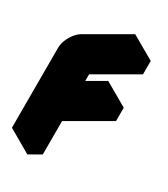

<svg xmlns="http://www.w3.org/2000/svg" viewBox="-286 -1085 1092 1245"><g transform="rotate(30 260.0 -462.5)"><path d="M130 -550Q130 -577 142 -606.5Q154 -636 174 -661.5Q194 -687 217 -700L520 -875V-775L217 -600V-250Q217 -277 229 -306.5Q241 -336 260.5 -361.5Q280 -387 303 -400L520 -525V-425L217 -250V0L130 50ZM520 -525 303 -400Q280 -387 260.5 -361.5Q241 -336 229 -306.5Q217 -277 217 -250L43 -350Q43 -377 55 -406.5Q67 -436 87 -461.5Q107 -487 130 -500L346 -625ZM520 -875 217 -700Q194 -687 174 -661.5Q154 -636 142 -606.5Q130 -577 130 -550V50L-43 -50V-650Q-43 -677 -31.1 -706.5Q-19.3 -736 0.5 -761.5Q20.3 -787 43 -800L346 -975Z"/></g></svg>

Font: Nabla Normal
Style: Regular
Weight: 400
Designer: Arthur Reinders Folmer
Version: Version 1.000